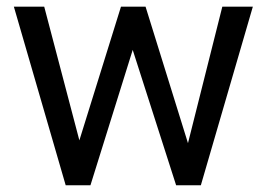

<svg xmlns="http://www.w3.org/2000/svg" viewBox="-20 -548 791 568"><path d="M536.1 -124.5 637.7 -528.3H728L574.2 0H501L372.6 -400.4L247.6 0H174.3L21 -528.3H110.8L214.8 -132.8L337.9 -528.3H410.6Z"/></svg>

Font: Vazir FD-UI
Style: Regular-FD-UI
Weight: 400
Designer: Saber Rastikerdar
Foundry: Saber Rastikerdar
Version: Version 30.1.0